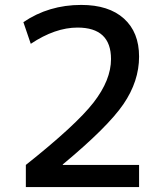

<svg xmlns="http://www.w3.org/2000/svg" viewBox="-20 -760 670 780"><path d="M310 -740Q422 -740 483.5 -684.5Q545 -629 545 -530Q545 -430 481.5 -337Q418 -244 235 -92V-90H545V0H85V-90Q289 -252 360 -343.5Q431 -435 431 -520Q431 -648 295 -648Q204 -648 105 -582L75 -670Q178 -740 310 -740Z"/></svg>

Font: Mplus 1p Medium
Style: Regular
Weight: 500
Version: Version 1.061